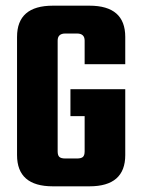

<svg xmlns="http://www.w3.org/2000/svg" viewBox="-20 -656 496 676"><path d="M421 -430H278V-513Q278 -538 251 -538H210Q183 -538 183 -513V-123Q183 -109 189 -103.5Q195 -98 210 -98H251Q266 -98 272 -103.5Q278 -109 278 -123V-247H228V-342H421V-110Q421 0 295 0H166Q40 0 40 -110V-526Q40 -636 166 -636H295Q421 -636 421 -526Z"/></svg>

Font: Teko SemiBold
Style: Regular
Weight: 600
Designer: Manushi Parikh, Jonny Pinhorn
Foundry: Indian Type Foundry
Version: Version 1.106;PS 1.0;hotconv 1.0.78;makeotf.lib2.5.61930; tt